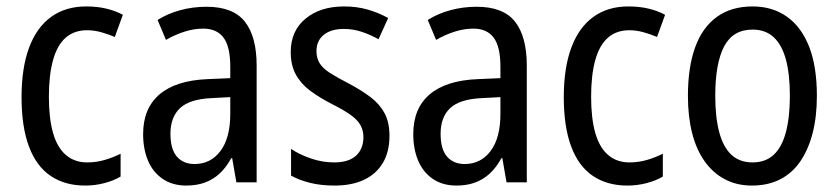

<svg xmlns="http://www.w3.org/2000/svg" viewBox="-20 -567 2606 597"><path d="M245 10Q182 10 137.5 -20Q93 -50 70 -111.5Q47 -173 47 -265Q47 -356 70.5 -419Q94 -482 139 -514.5Q184 -547 248 -547Q283 -547 311.5 -540Q340 -533 362 -521L337 -452Q316 -461 294 -467Q272 -473 251 -473Q211 -473 184.5 -450Q158 -427 145 -380.5Q132 -334 132 -266Q132 -199 145 -153.5Q158 -108 185 -85Q212 -62 251 -62Q279 -62 305 -69.5Q331 -77 355 -89V-18Q333 -5 304 2.5Q275 10 245 10Z M622 -546Q705 -546 741.5 -499.5Q778 -453 778 -363V0H715L702 -75H699Q683 -46 663 -27.5Q643 -9 617.5 0.5Q592 10 559 10Q516 10 485.5 -11Q455 -32 440 -68Q425 -104 425 -150Q425 -230 476 -273.5Q527 -317 626 -321L696 -324V-359Q696 -422 675 -450Q654 -478 612 -478Q584 -478 555 -469Q526 -460 496 -443L470 -505Q502 -525 541 -535.5Q580 -546 622 -546ZM639 -262Q570 -259 540 -231Q510 -203 510 -151Q510 -103 530 -80Q550 -57 585 -57Q635 -57 665.5 -97.5Q696 -138 696 -213V-265Z M1191 -145Q1191 -95 1170.5 -60.5Q1150 -26 1112 -8Q1074 10 1020 10Q978 10 944 1.5Q910 -7 885 -21V-104Q910 -87 946 -74.5Q982 -62 1019 -62Q1064 -62 1087 -83Q1110 -104 1110 -141Q1110 -161 1101 -177.5Q1092 -194 1070.5 -209.5Q1049 -225 1013 -243Q974 -263 945 -284.5Q916 -306 900 -335Q884 -364 884 -405Q884 -471 930 -509Q976 -547 1050 -547Q1089 -547 1122.5 -537.5Q1156 -528 1187 -511L1157 -445Q1132 -459 1105 -468Q1078 -477 1049 -477Q1009 -477 986.5 -458.5Q964 -440 964 -408Q964 -387 973.5 -371Q983 -355 1005.5 -340.5Q1028 -326 1065 -307Q1103 -287 1131.5 -265.5Q1160 -244 1175.5 -215.5Q1191 -187 1191 -145Z M1462 -546Q1545 -546 1581.5 -499.5Q1618 -453 1618 -363V0H1555L1542 -75H1539Q1523 -46 1503 -27.5Q1483 -9 1457.5 0.5Q1432 10 1399 10Q1356 10 1325.5 -11Q1295 -32 1280 -68Q1265 -104 1265 -150Q1265 -230 1316 -273.5Q1367 -317 1466 -321L1536 -324V-359Q1536 -422 1515 -450Q1494 -478 1452 -478Q1424 -478 1395 -469Q1366 -460 1336 -443L1310 -505Q1342 -525 1381 -535.5Q1420 -546 1462 -546ZM1479 -262Q1410 -259 1380 -231Q1350 -203 1350 -151Q1350 -103 1370 -80Q1390 -57 1425 -57Q1475 -57 1505.5 -97.5Q1536 -138 1536 -213V-265Z M1931 10Q1868 10 1823.5 -20Q1779 -50 1756 -111.5Q1733 -173 1733 -265Q1733 -356 1756.5 -419Q1780 -482 1825 -514.5Q1870 -547 1934 -547Q1969 -547 1997.5 -540Q2026 -533 2048 -521L2023 -452Q2002 -461 1980 -467Q1958 -473 1937 -473Q1897 -473 1870.5 -450Q1844 -427 1831 -380.5Q1818 -334 1818 -266Q1818 -199 1831 -153.5Q1844 -108 1871 -85Q1898 -62 1937 -62Q1965 -62 1991 -69.5Q2017 -77 2041 -89V-18Q2019 -5 1990 2.5Q1961 10 1931 10Z M2520 -269Q2520 -205 2507 -154Q2494 -103 2469 -66Q2444 -29 2406 -9.5Q2368 10 2318 10Q2271 10 2234 -9.5Q2197 -29 2171 -65.5Q2145 -102 2132 -153.5Q2119 -205 2119 -269Q2119 -358 2141.5 -420Q2164 -482 2209 -514.5Q2254 -547 2320 -547Q2382 -547 2427 -515Q2472 -483 2496 -421.5Q2520 -360 2520 -269ZM2204 -269Q2204 -202 2216.5 -155.5Q2229 -109 2254.5 -85.5Q2280 -62 2320 -62Q2360 -62 2385.5 -85.5Q2411 -109 2423.5 -155.5Q2436 -202 2436 -269Q2436 -337 2423.5 -382.5Q2411 -428 2385.5 -451.5Q2360 -475 2320 -475Q2259 -475 2231.5 -422.5Q2204 -370 2204 -269Z"/></svg>

Font: Noto Sans Thai Condensed
Style: Regular
Weight: 400
Width: 3
Designer: Monotype Design Team
Foundry: Monotype Imaging Inc.
Version: Version 2.002